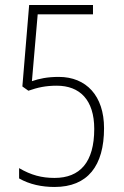

<svg xmlns="http://www.w3.org/2000/svg" viewBox="-20 -734 493 764"><path d="M197 10C329 10 394 -74 394 -224C394 -353 323 -428 214 -428C168 -428 136 -421 107 -411L130 -677H350V-714H96L69 -390L93 -373C130 -386 162 -393 206 -393C297 -393 355 -337 355 -221C355 -88 298 -26 197 -26C146 -26 104 -37 56 -65V-24C98 0 147 10 197 10Z"/></svg>

Font: Noto Sans Devanagari Condensed ExtraLight
Style: Regular
Weight: 200
Width: 3
Designer: Jelle Bosma - Monotype Design Team
Foundry: Monotype Imaging Inc.
Version: Version 2.004